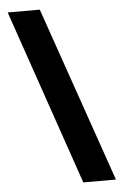

<svg xmlns="http://www.w3.org/2000/svg" viewBox="-62 -822 659 1025"><g transform="rotate(-5 268.0 -309.5)"><path d="M342 160 19 -779H191L517 160Z"/></g></svg>

Font: Onest Black
Style: Regular
Weight: 900
Designer: Dmitri Voloshin, Andrey Kudryavtsev
Foundry: Dmitri Voloshin, Andrey Kudryavtsev
Version: Version 1.000;gftools[0.9.33]